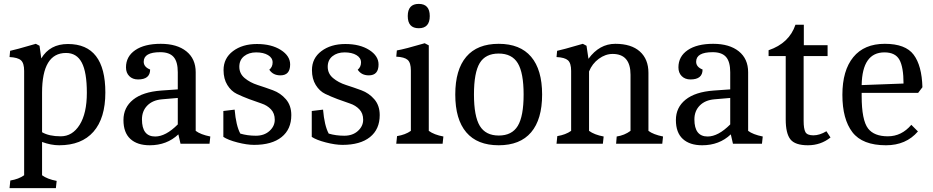

<svg xmlns="http://www.w3.org/2000/svg" viewBox="-20 -738 4790 986"><path d="M104 -374Q104 -414 87.5 -428.5Q71 -443 29 -445L32 -477Q54 -481 164 -513L183 -503L192 -438Q236 -512 329 -512Q521 -512 521 -263Q521 -131 460 -61.5Q399 8 284 8Q242 8 196 -9V162Q223 182 271 191L267 228H29L33 189Q76 182 104 162ZM196 -262V-59Q232 -38 292 -38Q352 -38 389 -97Q426 -156 426 -261.5Q426 -367 400 -416.5Q374 -466 319 -466Q196 -466 196 -262Z M749 8Q685 8 649.5 -24.5Q614 -57 614 -121.5Q614 -186 663.5 -226Q713 -266 808 -273L893 -279V-367Q893 -421 871.5 -445.5Q850 -470 803 -470Q718 -470 718 -421Q718 -394 751 -381Q751 -330 689 -330Q661 -330 644 -347Q627 -364 627 -392Q627 -448 674.5 -480.5Q722 -513 805.5 -513Q889 -513 937 -474.5Q985 -436 985 -367V-66Q1010 -47 1060 -37L1056 0H907L896 -48Q837 8 749 8ZM709 -125Q709 -37 777 -37Q831 -37 893 -99V-235L812 -228Q764 -224 736.5 -196Q709 -168 709 -125Z M1128 -378Q1128 -439 1176.5 -475.5Q1225 -512 1299.5 -512Q1374 -512 1422 -481.5Q1470 -451 1470 -407Q1470 -351 1420 -351Q1382 -351 1363 -380Q1380 -394 1380 -417.5Q1380 -441 1356.5 -455Q1333 -469 1295.5 -469Q1258 -469 1233.5 -449.5Q1209 -430 1209 -395Q1209 -360 1236.5 -337Q1264 -314 1303 -301.5Q1342 -289 1381.5 -274.5Q1421 -260 1448.5 -228Q1476 -196 1476 -147Q1476 -74 1426 -34Q1376 6 1285 6Q1248 6 1199.5 -6.5Q1151 -19 1127 -35V-168L1185 -175Q1192 -93 1214 -52Q1251 -41 1294 -41Q1337 -41 1364 -65.5Q1391 -90 1391 -123Q1391 -156 1371.5 -176.5Q1352 -197 1323 -206.5Q1294 -216 1259.5 -229Q1225 -242 1196 -256Q1167 -270 1147.5 -301.5Q1128 -333 1128 -378Z M1582 -378Q1582 -439 1630.5 -475.5Q1679 -512 1753.5 -512Q1828 -512 1876 -481.5Q1924 -451 1924 -407Q1924 -351 1874 -351Q1836 -351 1817 -380Q1834 -394 1834 -417.5Q1834 -441 1810.5 -455Q1787 -469 1749.5 -469Q1712 -469 1687.5 -449.5Q1663 -430 1663 -395Q1663 -360 1690.5 -337Q1718 -314 1757 -301.5Q1796 -289 1835.5 -274.5Q1875 -260 1902.5 -228Q1930 -196 1930 -147Q1930 -74 1880 -34Q1830 6 1739 6Q1702 6 1653.5 -6.5Q1605 -19 1581 -35V-168L1639 -175Q1646 -93 1668 -52Q1705 -41 1748 -41Q1791 -41 1818 -65.5Q1845 -90 1845 -123Q1845 -156 1825.5 -176.5Q1806 -197 1777 -206.5Q1748 -216 1713.5 -229Q1679 -242 1650 -256Q1621 -270 1601.5 -301.5Q1582 -333 1582 -378Z M2090 -376Q2090 -416 2073.5 -430.5Q2057 -445 2015 -447L2018 -479Q2059 -486 2161 -516L2182 -505V-66Q2209 -46 2257 -37L2253 0H2015L2019 -39Q2062 -46 2090 -66ZM2187 -655.5Q2187 -593 2130.5 -593Q2074 -593 2074 -655.5Q2074 -718 2130.5 -718Q2187 -718 2187 -655.5Z M2414 -253Q2414 -141 2444 -91.5Q2474 -42 2541.5 -42Q2609 -42 2639 -91.5Q2669 -141 2669 -252.5Q2669 -364 2639 -413.5Q2609 -463 2541 -463Q2473 -463 2443.5 -414Q2414 -365 2414 -253ZM2707.5 -58.5Q2651 8 2541 8Q2431 8 2374.5 -58.5Q2318 -125 2318 -252.5Q2318 -380 2374.5 -446.5Q2431 -513 2541 -513Q2651 -513 2707.5 -446.5Q2764 -380 2764 -252.5Q2764 -125 2707.5 -58.5Z M2913 -374Q2913 -414 2896.5 -428.5Q2880 -443 2838 -445L2841 -477Q2863 -481 2973 -513L2992 -503L3002 -436Q3058 -513 3140 -513Q3222 -513 3266 -473.5Q3310 -434 3310 -364V-66Q3335 -47 3385 -37L3381 0H3144L3147 -37Q3187 -43 3218 -66V-354Q3218 -461 3126 -461Q3089 -461 3055 -436Q3021 -411 3005 -371V-66Q3032 -46 3080 -37L3076 0H2838L2842 -39Q2885 -46 2913 -66Z M3586 8Q3522 8 3486.5 -24.5Q3451 -57 3451 -121.5Q3451 -186 3500.5 -226Q3550 -266 3645 -273L3730 -279V-367Q3730 -421 3708.5 -445.5Q3687 -470 3640 -470Q3555 -470 3555 -421Q3555 -394 3588 -381Q3588 -330 3526 -330Q3498 -330 3481 -347Q3464 -364 3464 -392Q3464 -448 3511.5 -480.5Q3559 -513 3642.5 -513Q3726 -513 3774 -474.5Q3822 -436 3822 -367V-66Q3847 -47 3897 -37L3893 0H3744L3733 -48Q3674 8 3586 8ZM3546 -125Q3546 -37 3614 -37Q3668 -37 3730 -99V-235L3649 -228Q3601 -224 3573.5 -196Q3546 -168 3546 -125Z M4015 -125V-450H3927V-480Q4033 -516 4065 -611H4108V-506H4230V-450H4107V-117Q4107 -77 4116 -60Q4125 -43 4157 -43Q4189 -43 4224 -64L4245 -32Q4195 8 4129 8Q4063 8 4039 -22.5Q4015 -53 4015 -125Z M4405 -261V-245Q4405 -121 4438 -78Q4469 -38 4539.5 -38Q4610 -38 4660 -97L4694 -63Q4633 8 4530 8Q4409 8 4357.5 -59Q4306 -126 4306 -251Q4306 -376 4362 -444.5Q4418 -513 4524 -513Q4630 -513 4672 -457Q4714 -401 4717 -290L4695 -261ZM4522 -469Q4408 -469 4405 -301L4620 -309Q4620 -393 4599 -431Q4578 -469 4522 -469Z"/></svg>

Font: Cambo
Style: Regular
Weight: 400
Designer: Carolina Giovagnoli, Andres Torresi
Foundry: Carolina Giovagnoli, Andres Torresi
Version: Version 2.001